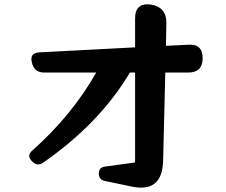

<svg xmlns="http://www.w3.org/2000/svg" viewBox="-20 -830 1040 884"><path d="M462 3Q435 -3 435 -31Q435 -59 463 -63L602 -82V-496H578Q439 -262 180 -82Q152 -61 127 -88Q101 -114 129 -137Q312 -300 423 -496H184Q137 -496 127 -542Q115 -587 163 -589L602 -612V-745Q602 -819 675 -809Q747 -797 746 -724L744 -619L847 -624Q913 -629 913 -562Q913 -496 847 -496H741L731 -89Q727 61 581 28Z"/></svg>

Font: MaokenZhuyuanTi
Style: Regular
Weight: 400
Designer: Fontworks Inc & LongZhuTi team: ZERO子、时光羊、荆南、频凡、刘鹏、Little White Dog、帆影Magmeta、奈白不弍、白日月球、ChaoTawei、雨三（排名不分先后）
Version: Version 1.000; 20230222